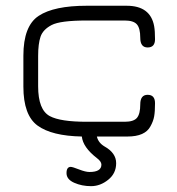

<svg xmlns="http://www.w3.org/2000/svg" viewBox="-20 -470 610 661"><path d="M261.7 0Q158.2 -2 109.4 -37.6Q60.5 -73.2 60.5 -171.9V-278.3Q60.5 -380.9 113.3 -415.5Q166 -450.2 278.3 -450.2H416Q498 -450.2 510.7 -379.9Q513.7 -363.3 513.7 -335Q513.7 -306.6 488.3 -306.6Q462.9 -306.6 462.9 -339.8Q462.9 -373 451.2 -386.2Q439.5 -399.4 409.2 -399.4H278.3Q187.5 -399.4 157.7 -383.8Q127.9 -368.2 119.6 -343.8Q111.3 -319.3 111.3 -277.3V-172.9Q111.3 -91.8 151.4 -70.3Q187.5 -50.8 278.3 -50.8H409.2Q440.4 -50.8 451.7 -64.5Q462.9 -78.1 462.9 -110.8Q462.9 -143.6 488.3 -143.6Q513.7 -143.6 513.7 -114.7Q513.7 -85.9 510.7 -69.3Q507.8 -52.7 498 -35.2Q479.5 0 418.9 0Q417 0 416 0H313.5Q318.4 21.5 339.8 34.2Q379.9 56.6 379.9 91.8Q379.9 127 352.5 148.9Q325.2 170.9 293.5 170.9Q261.7 170.9 235.4 159.2Q209 147.5 209 126Q209 104.5 223.6 104.5Q229.5 104.5 252 113.3Q274.4 122.1 288.1 122.1Q329.1 122.1 329.1 96.7Q329.1 85.9 313.5 74.2Q265.6 37.1 261.7 0Z"/></svg>

Font: Jura
Style: Book
Weight: 400
Version: Version 2.5